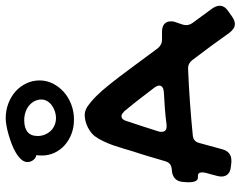

<svg xmlns="http://www.w3.org/2000/svg" viewBox="-105 -706 843 673"><g transform="rotate(-90 316.5 -369.5)"><path d="M30.8 -97.2Q22.5 -97.2 18.3 -105.5Q14.2 -113.8 14.2 -128.9Q14.2 -131.3 14.2 -134.5Q14.2 -137.7 15.1 -147Q16.6 -182.1 49.8 -188L61 -189Q72.3 -190.4 78.6 -196Q85 -201.7 87.9 -211.9Q96.2 -239.7 104.5 -268.1Q112.8 -296.4 122.1 -324.2Q127 -339.8 132.1 -357.7Q137.2 -375.5 143.3 -393.1Q149.4 -410.6 157.5 -427.7Q165.5 -444.8 175.8 -459Q180.2 -464.8 188 -471.2Q195.8 -477.5 205.8 -482.7Q215.8 -487.8 227.3 -491Q238.8 -494.1 250 -494.1Q264.6 -494.1 278.8 -484.9Q297.9 -471.7 316.4 -453.1Q335 -434.6 357.9 -405.8Q380.9 -377 411.1 -336.2Q441.4 -295.4 483.9 -237.8Q490.2 -230.5 497.3 -226.8Q504.4 -223.1 514.2 -223.1H542Q559.1 -223.1 568.6 -215.1Q578.1 -207 578.1 -192.9Q578.1 -189.9 577.9 -186Q577.6 -182.1 576.2 -178.2L566.9 -150.9Q565.9 -147 565.4 -144Q564.9 -141.1 564.9 -138.2Q564.9 -127.9 571.8 -117.2L624 -45.9Q632.8 -32.7 632.8 -21Q632.8 -3.4 612.8 9.8L594.2 22.9Q587.4 27.3 581.3 29.8Q575.2 32.2 568.8 32.2Q560.1 32.2 552.5 27.1Q544.9 22 538.1 13.2Q514.6 -20 491 -52.2Q467.3 -84.5 442.9 -116.2Q431.6 -131.8 413.1 -131.8Q353.5 -129.4 295.2 -125.2Q236.8 -121.1 178.2 -115.2Q157.2 -113.3 151.9 -92.8L129.9 -12.2Q121.1 20 90.8 20H83L67.9 18.1Q51.3 16.6 42.7 7.8Q34.2 -1 34.2 -15.1Q34.2 -18.1 34.7 -21.5Q35.2 -24.9 36.1 -28.8Q38.6 -38.6 41.3 -48.8Q43.9 -59.1 46.9 -68.8Q47.9 -72.8 48.3 -75.9Q48.8 -79.1 48.8 -82Q48.8 -97.2 37.1 -97.2ZM263.2 -355Q258.3 -359.4 254.4 -362.3Q250.5 -365.2 246.1 -365.2Q233.9 -365.2 229 -348.1Q219.2 -319.3 210.2 -291.3Q201.2 -263.2 191.9 -233.9Q190.9 -231.4 190.9 -229.5Q190.9 -227.5 190.9 -225.1Q190.9 -207 210 -207H214.8Q244.1 -210.9 273.4 -213.1Q302.7 -215.3 332 -216.8Q341.8 -217.8 347.4 -221.9Q353 -226.1 353 -232.9Q353 -239.3 347.2 -248Q326.7 -275.4 305.9 -302Q285.2 -328.6 263.2 -355ZM108.9 -664.1Q105.5 -664.1 101.3 -666.3Q97.2 -668.5 93.5 -672.6Q89.8 -676.8 87.4 -682.4Q85 -688 85 -694.8Q85 -706.1 93.8 -716.1Q102.5 -726.1 116.5 -734.6Q130.4 -743.2 147.7 -749.8Q165 -756.3 182.1 -761.2Q199.2 -766.1 214.1 -768.6Q229 -771 238.3 -771Q266.1 -771 290.5 -761.7Q314.9 -752.4 332.8 -736.3Q350.6 -720.2 360.8 -698.5Q371.1 -676.8 371.1 -651.9Q371.1 -627.4 360.1 -605.7Q349.1 -584 330.6 -567.4Q312 -550.8 287.1 -541.3Q262.2 -531.7 233.9 -531.7Q206.5 -531.7 183.6 -540.5Q160.6 -549.3 143.8 -564.5Q127 -579.6 117.4 -600.1Q107.9 -620.6 107.9 -644ZM240.2 -594.7Q250.5 -594.7 262 -598.4Q273.4 -602.1 282.7 -608.6Q292 -615.2 298.1 -624.8Q304.2 -634.3 304.2 -646Q304.2 -658.7 298.6 -669.7Q293 -680.7 283.4 -688.7Q273.9 -696.8 260.5 -701.4Q247.1 -706.1 231.9 -706.1Q205.1 -706.1 190.7 -694.6Q176.3 -683.1 176.3 -658.7Q176.3 -645.5 181.2 -633.8Q186 -622.1 194.3 -613.3Q202.6 -604.5 214.4 -599.6Q226.1 -594.7 240.2 -594.7Z"/></g></svg>

Font: Gochi Hand
Style: Regular
Weight: 400
Designer: Juan Pablo del Peral
Foundry: Juan Pablo del Peral
Version: Version 1.001